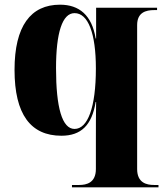

<svg xmlns="http://www.w3.org/2000/svg" viewBox="-20 -569 702 819"><path d="M287 230H656V220H637C605 220 565 211 565 152V-462C565 -516 602 -526 638 -526H650V-536H390V-405H388C372 -504 318 -549 236 -549C111 -549 42 -458 42 -271C42 -81 111 10 242 10C325 10 372 -34 388 -134H390C389 -79 389 -29 389 28V152C389 211 349 220 318 220H287ZM298 -19C245 -19 219 -110 219 -278C219 -430 246 -513 298 -513C356 -513 389 -427 389 -277C389 -110 354 -19 298 -19Z"/></svg>

Font: Noto Serif Display ExtraBold
Style: Regular
Weight: 800
Designer: Monotype Design Team
Foundry: Monotype Imaging Inc.
Version: Version 2.009